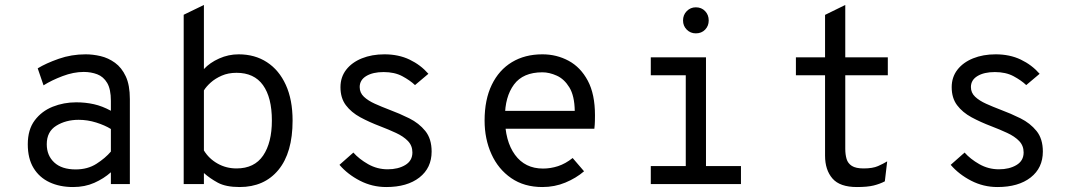

<svg xmlns="http://www.w3.org/2000/svg" viewBox="-20 -742 4352 774"><path d="M274.5 12Q221 12 179.8 -7.2Q138.5 -26.5 115.2 -64.8Q92 -103 92 -160.5Q92 -219.5 120 -256.8Q148 -294 192.5 -311.8Q237 -329.5 287 -329.5Q324.5 -329.5 358.2 -322Q392 -314.5 427 -295.5V-335.5Q427 -382.5 412 -407.8Q397 -433 372 -442.5Q347 -452 317.5 -452Q276.5 -452 232.2 -435.2Q188 -418.5 155.5 -398L132 -466.5Q165.5 -487 216.8 -505Q268 -523 325.5 -523Q354.5 -523 385.5 -515.8Q416.5 -508.5 443.5 -489Q470.5 -469.5 487 -434.2Q503.5 -399 503.5 -342.5V0H427V-47.5Q398.5 -22 360.2 -5Q322 12 274.5 12ZM285 -59Q333.5 -59 369 -81.8Q404.5 -104.5 427 -131V-222Q403 -237 368 -248Q333 -259 297 -259Q245.5 -259 207 -235.2Q168.5 -211.5 168.5 -160.5Q168.5 -115 198.8 -87Q229 -59 285 -59Z M946 12Q890.5 12 858.2 -5.5Q826 -23 802 -44.5V0H720.5V-682.5L802 -722V-463.5Q826 -489.5 863.5 -506.2Q901 -523 942 -523Q1007.5 -523 1056.2 -491.2Q1105 -459.5 1132.2 -399.8Q1159.5 -340 1159.5 -256Q1159.5 -126.5 1102.5 -57.2Q1045.5 12 946 12ZM933.5 -63Q1005.5 -63 1040.8 -115Q1076 -167 1076 -256Q1076 -349 1040.2 -398.8Q1004.5 -448.5 933.5 -448.5Q900 -448.5 873.8 -437Q847.5 -425.5 829.2 -409Q811 -392.5 802 -377.5V-135.5Q822 -102.5 856.8 -82.8Q891.5 -63 933.5 -63Z M1537 12Q1480.5 12 1431 -13.5Q1381.5 -39 1348.5 -77.5L1404.5 -127Q1427.5 -101 1464 -80.2Q1500.5 -59.5 1543 -59.5Q1585 -59.5 1613.8 -76.8Q1642.5 -94 1642.5 -127.5Q1642.5 -155 1624.2 -173.8Q1606 -192.5 1576.2 -206.2Q1546.5 -220 1512.5 -233Q1469 -249.5 1432.5 -269.2Q1396 -289 1374.2 -318Q1352.5 -347 1352.5 -390.5Q1352.5 -431 1375.5 -460.8Q1398.5 -490.5 1438.8 -506.8Q1479 -523 1530 -523Q1586.5 -523 1631 -501.8Q1675.5 -480.5 1707 -444.5L1653 -399Q1633 -418 1601.8 -434.8Q1570.5 -451.5 1526.5 -451.5Q1483 -451.5 1456.5 -435.5Q1430 -419.5 1430 -391Q1430 -368 1447 -352Q1464 -336 1491.2 -323.8Q1518.5 -311.5 1550 -299.5Q1590.5 -284.5 1629.8 -265Q1669 -245.5 1694.5 -214Q1720 -182.5 1720 -131Q1720 -65 1670.8 -26.5Q1621.5 12 1537 12Z M2166.5 12Q2093 12 2040.8 -24Q1988.5 -60 1961 -121Q1933.5 -182 1933.5 -256Q1933.5 -340.5 1962.5 -400.2Q1991.5 -460 2043.8 -491.5Q2096 -523 2166.5 -523Q2224 -523 2272.2 -497Q2320.5 -471 2349.5 -416.8Q2378.5 -362.5 2378.5 -277.5Q2378.5 -268 2378.2 -254.2Q2378 -240.5 2376 -223H1997.5V-295H2297Q2296 -356 2275.2 -389.8Q2254.5 -423.5 2224.5 -437Q2194.5 -450.5 2166.5 -450.5Q2088.5 -450.5 2052 -401.2Q2015.5 -352 2015.5 -269.5Q2015.5 -173.5 2056 -118Q2096.5 -62.5 2169 -62.5Q2199.5 -62.5 2229.5 -72.2Q2259.5 -82 2288.5 -105L2334.5 -51.5Q2302.5 -24 2259.2 -6Q2216 12 2166.5 12Z M2744.5 -15V-511H2826V-15ZM2603.5 0V-72.5H2967V0ZM2603.5 -438.5V-511H2789.5V-438.5ZM2785 -607.5Q2763.5 -607.5 2748.5 -622.5Q2733.5 -637.5 2733.5 -659.5Q2733.5 -682 2748.5 -697.2Q2763.5 -712.5 2785 -712.5Q2808 -712.5 2822.5 -697.2Q2837 -682 2837 -659.5Q2837 -637.5 2822.5 -622.5Q2808 -607.5 2785 -607.5Z M3434.5 12Q3365.5 12 3335.8 -22.5Q3306 -57 3306 -114.5V-438.5H3188.5V-511H3306V-682L3387.5 -722V-511H3559V-438.5H3387.5V-142.5Q3387.5 -119 3392.8 -101.2Q3398 -83.5 3414 -73.2Q3430 -63 3461.5 -63Q3498 -63 3519.5 -72.5Q3541 -82 3556.5 -91.5L3547 -11Q3527 -0.5 3501.8 5.8Q3476.5 12 3434.5 12Z M4001 12Q3944.5 12 3895 -13.5Q3845.5 -39 3812.5 -77.5L3868.5 -127Q3891.5 -101 3928 -80.2Q3964.5 -59.5 4007 -59.5Q4049 -59.5 4077.8 -76.8Q4106.5 -94 4106.5 -127.5Q4106.5 -155 4088.2 -173.8Q4070 -192.5 4040.2 -206.2Q4010.5 -220 3976.5 -233Q3933 -249.5 3896.5 -269.2Q3860 -289 3838.2 -318Q3816.5 -347 3816.5 -390.5Q3816.5 -431 3839.5 -460.8Q3862.5 -490.5 3902.8 -506.8Q3943 -523 3994 -523Q4050.5 -523 4095 -501.8Q4139.5 -480.5 4171 -444.5L4117 -399Q4097 -418 4065.8 -434.8Q4034.5 -451.5 3990.5 -451.5Q3947 -451.5 3920.5 -435.5Q3894 -419.5 3894 -391Q3894 -368 3911 -352Q3928 -336 3955.2 -323.8Q3982.5 -311.5 4014 -299.5Q4054.5 -284.5 4093.8 -265Q4133 -245.5 4158.5 -214Q4184 -182.5 4184 -131Q4184 -65 4134.8 -26.5Q4085.5 12 4001 12Z"/></svg>

Font: Overpass Mono Light
Style: Regular
Weight: 400
Monospace: yes
Version: Version 4.000